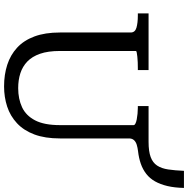

<svg xmlns="http://www.w3.org/2000/svg" viewBox="-10 -918 945 966"><g transform="rotate(90 463.0 -435.5)"><path d="M144 -264V-620Q144 -642 120 -649Q96 -656 59 -656H48V-710H333V-656H324Q310 -656 294.5 -655.5Q279 -655 266 -653.5Q253 -652 245 -650.5Q237 -649 237 -646V-264Q237 -204 251 -164Q265 -124 290 -100Q315 -76 349 -65Q383 -54 424 -54Q478 -54 520 -73.5Q562 -93 586 -139Q610 -185 610 -264V-635Q610 -640 602 -644Q594 -648 581 -650.5Q568 -653 552.5 -654.5Q537 -656 523 -656H514V-710H694Q742 -710 770.5 -720.5Q799 -731 813.5 -753Q828 -775 833 -808.5Q838 -842 840 -888H926Q925 -841 916.5 -805Q908 -769 893 -742.5Q878 -716 855.5 -698.5Q833 -681 804.5 -671Q776 -661 741 -657Q724 -655 709 -650.5Q694 -646 685.5 -636.5Q677 -627 677 -612V-264Q677 -189 657 -135.5Q637 -82 600.5 -48Q564 -14 516.5 1.5Q469 17 415 17Q356 17 306.5 1Q257 -15 220.5 -48.5Q184 -82 164 -135.5Q144 -189 144 -264Z"/></g></svg>

Font: Roboto Serif
Style: Regular
Weight: 400
Designer: Greg Gazdowicz
Foundry: Commercial Type
Version: Version 1.008